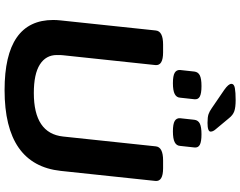

<svg xmlns="http://www.w3.org/2000/svg" viewBox="-128 -940 1075 860"><g transform="rotate(90 410.0 -509.5)"><path d="M383 8Q69 8 69 -210Q69 -218 69.5 -226.5Q70 -235 71 -244L116 -669Q119 -702 179 -702H214Q274 -702 271 -668L227 -254Q226 -248 226 -226Q226 -177 268.5 -150Q311 -123 396 -123Q577 -123 591 -254L635 -669Q638 -702 698 -702H733Q793 -702 790 -668L745 -244Q718 8 383 8ZM568 -746Q535 -746 521.5 -754Q508 -762 509 -778L516 -842Q518 -859 533 -866.5Q548 -874 581 -874Q614 -874 628 -866.5Q642 -859 640 -842L633 -778Q632 -762 616.5 -754Q601 -746 568 -746ZM352 -746Q319 -746 305.5 -754Q292 -762 293 -778L300 -842Q302 -859 317 -866.5Q332 -874 365 -874Q398 -874 412 -866.5Q426 -859 424 -842L417 -778Q416 -762 400.5 -754Q385 -746 352 -746ZM530 -901Q504 -901 491 -905.5Q478 -910 464 -920L382 -976Q355 -995 355 -1008Q355 -1020 374 -1023.5Q393 -1027 428 -1027Q460 -1027 477.5 -1021Q495 -1015 509 -997L559 -937Q565 -930 567 -924.5Q569 -919 569 -915Q569 -901 530 -901Z"/></g></svg>

Font: Asap Expanded Expanded Regular
Style: Bold Italic
Weight: 700
Width: 7
Italic angle: -6°
Designer: Pablo Cosgaya
Foundry: Omnibus-Type
Version: Version 3.001; ttfautohint (v1.8.4.7-5d5b)